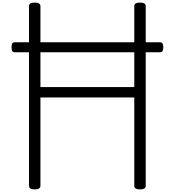

<svg xmlns="http://www.w3.org/2000/svg" viewBox="-20 -1443 1343 1477"><path d="M247 14Q203 14 203 -14V-1396Q203 -1410 214 -1416.5Q225 -1423 247 -1423Q291 -1423 291 -1396V-773H1013V-1396Q1013 -1410 1024 -1416.5Q1035 -1423 1057 -1423Q1101 -1423 1101 -1396V-14Q1101 0 1090 7Q1079 14 1057 14Q1013 14 1013 -14V-693H291V-14Q291 0 280 7Q269 14 247 14ZM96 -1041Q78 -1041 73.5 -1051Q69 -1061 69 -1078Q69 -1097 73.5 -1107.5Q78 -1118 96 -1118H1208Q1226 -1118 1231 -1107.5Q1236 -1097 1236 -1078Q1236 -1061 1231 -1051Q1226 -1041 1208 -1041Z"/></svg>

Font: Playwrite FR Trad
Style: Regular
Weight: 400
Designer: Veronika Burian, José Scaglione
Foundry: TypeTogether
Version: Version 1.000